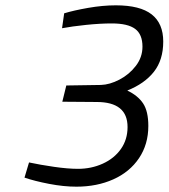

<svg xmlns="http://www.w3.org/2000/svg" viewBox="-20 -691 633 721"><path d="M72 -24 89 -81Q131 -72 183 -64.5Q235 -57 273 -57Q323 -57 366 -76.5Q409 -96 434 -131.5Q459 -167 459 -214Q459 -308 343 -308L214 -309L229 -370L359 -372Q392 -373 428.5 -392Q465 -411 490 -443.5Q515 -476 515 -516Q515 -562 487.5 -582.5Q460 -603 400 -603Q356 -603 303 -597.5Q250 -592 213 -585L221 -641Q257 -652 311.5 -661.5Q366 -671 415 -671Q506 -671 549.5 -637Q593 -603 593 -535Q593 -466 558 -421.5Q523 -377 458 -351Q498 -332 517.5 -302.5Q537 -273 537 -218Q537 -149 502 -97Q467 -45 405.5 -17.5Q344 10 267 10Q219 10 164.5 -0.5Q110 -11 72 -24Z"/></svg>

Font: Cairo
Style: Italic
Weight: 400
Italic angle: -13°
Designer: Mohamed Gaber, Accademia di Belle Arti di Urbino and others
Foundry: Kief Type Foundry, Accademia di Belle Arti di Urbino and others
Version: Version 3.011